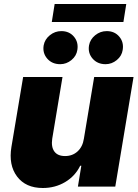

<svg xmlns="http://www.w3.org/2000/svg" viewBox="-20 -929 689 956"><path d="M397.7 -238.6 448.9 -545.5H644.9L554 0H367.9L384.9 -103.7H379.3Q354 -51.8 304.3 -22.4Q254.6 7.1 193.2 7.1Q108 7.1 65 -50.1Q22 -107.2 36.9 -197.4L95.2 -545.5H291.2L240.1 -238.6Q234 -197.8 250.5 -174.9Q267 -152 304 -152Q340.9 -152 366.3 -175.2Q391.7 -198.5 397.7 -238.6ZM608.7 -909.1 594.5 -819.6H237.9L252.1 -909.1ZM279.8 -609.4Q239.3 -609.4 215.2 -637.1Q191.1 -664.8 197.4 -703.1Q202.8 -733 228.2 -753.6Q253.6 -774.1 285.5 -774.1Q324.9 -774.1 348.2 -746.4Q371.4 -718.8 365.1 -680.4Q360.8 -650.6 335.8 -630Q310.7 -609.4 279.8 -609.4ZM505.7 -609.4Q465.2 -609.4 441.1 -637.1Q416.9 -664.8 423.3 -703.1Q428.6 -733 454 -753.6Q479.4 -774.1 511.4 -774.1Q550.8 -774.1 574 -746.4Q597.3 -718.8 590.9 -680.4Q586.6 -650.6 561.6 -630Q536.6 -609.4 505.7 -609.4Z"/></svg>

Font: Karasuma Gothic
Style: Italic
Weight: 900
Italic angle: -9.39999°
Designer: Rasmus Andersson / Ryoko Nishizuka
Foundry: Genbu
Version: Version 1.00